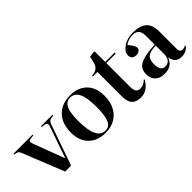

<svg xmlns="http://www.w3.org/2000/svg" viewBox="29 -1340 2017 2017"><g transform="rotate(-45 1038.0 -331.5)"><path d="M247.1 0 69.8 -442.9Q56.2 -477.1 49.1 -485.6Q42 -494.1 22 -499L-2.9 -504.9L-2 -516.1H279.8V-504.9L235.8 -500Q214.8 -497.6 210 -486.1Q205.1 -474.6 214.8 -446.8L345.2 -101.1H348.1L466.8 -441.9Q477.1 -466.8 471.7 -481.7Q466.3 -496.6 441.9 -500L403.8 -504.9L404.8 -516.1H575.2V-504.9L542 -499Q522 -496.1 512.2 -485.6Q502.4 -475.1 491.2 -443.8L335.9 0Z M835 14.2Q717.8 14.2 648.4 -55.4Q579.1 -125 579.1 -246.1Q579.1 -379.9 652.1 -454.8Q725.1 -529.8 851.1 -529.8Q966.8 -529.8 1034.9 -461.4Q1103 -393.1 1103 -271Q1103 -139.6 1030.3 -62.7Q957.5 14.2 835 14.2ZM852.1 -3.9Q889.2 -3.9 912.6 -26.6Q936 -49.3 948.5 -103.8Q960.9 -158.2 960.9 -248Q960.9 -389.2 928.7 -450.7Q896.5 -512.2 834 -512.2Q775.4 -512.2 747.8 -458.5Q720.2 -404.8 720.2 -275.9Q720.2 -3.9 852.1 -3.9Z M1359.9 14.2Q1295.4 14.2 1261.2 -20.8Q1227.1 -55.7 1227.1 -134.8V-500H1158.7V-511.2Q1221.2 -516.1 1247.1 -549.8Q1272.9 -583.5 1283.7 -667L1351.1 -676.8L1358.9 -670.9V-516.1H1499V-500H1358.9V-149.9Q1358.9 -102.5 1373.5 -79.8Q1388.2 -57.1 1422.9 -57.1Q1476.1 -57.1 1513.7 -99.1L1522.9 -91.8Q1489.3 -38.6 1451.4 -12.2Q1413.6 14.2 1359.9 14.2Z M1713.4 14.2Q1646 14.2 1608.6 -21.5Q1571.3 -57.1 1571.3 -122.1Q1571.3 -174.8 1597.9 -206.3Q1624.5 -237.8 1686.3 -254.9Q1748 -272 1855.5 -276.9V-402.8Q1855.5 -462.4 1833.3 -488.3Q1811 -514.2 1761.2 -514.2Q1730.5 -514.2 1698.7 -503.4Q1667 -492.7 1650.4 -476.1Q1704.6 -414.6 1704.6 -384.8Q1704.6 -364.3 1687.5 -349.6Q1670.4 -335 1641.6 -335Q1609.4 -335 1592.8 -351.3Q1576.2 -367.7 1576.2 -396Q1576.2 -446.8 1635.7 -488.3Q1695.3 -529.8 1782.2 -529.8Q1884.8 -529.8 1936 -484.9Q1987.3 -439.9 1987.3 -339.8V-82Q1987.3 -33.2 2027.3 -33.2Q2048.8 -33.2 2073.2 -44.9L2078.6 -38.1Q2035.2 14.2 1968.3 14.2Q1919.4 14.2 1893.8 -10.3Q1868.2 -34.7 1861.3 -83Q1839.4 -30.8 1804.2 -8.3Q1769 14.2 1713.4 14.2ZM1773.4 -35.2Q1810.5 -35.2 1833 -61.8Q1855.5 -88.4 1855.5 -131.8V-263.2Q1770.5 -260.3 1737.5 -233.6Q1704.6 -207 1704.6 -137.2Q1704.6 -35.2 1773.4 -35.2Z"/></g></svg>

Font: Display Semibold
Style: Regular
Weight: 600
Designer: Latin by Veronika Burian and Jose Scaglione. Greek by Irene Vlachou. Cyrillic by Vera Evstafieva.
Foundry: TypeTogether
Version: Version 3.002